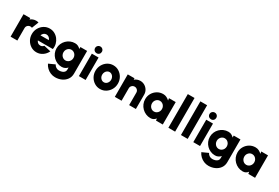

<svg xmlns="http://www.w3.org/2000/svg" viewBox="96 -2102 5375 3704"><g transform="rotate(30 2783.0 -250.0)"><path d="M60.5 0 60 -500H210L210.5 -468.5Q235.5 -490 267.5 -502Q299.5 -514 335 -514Q362 -514 390 -506L331 -354Q313.5 -362 295 -362Q260 -362 235.2 -337.5Q210.5 -313 210.5 -277.5V0Z M640 13Q571 13 514.2 -22.5Q457.5 -58 423.8 -118Q390 -178 390 -250.5Q390 -323.5 423.8 -383.2Q457.5 -443 514.2 -478.5Q571 -514 640 -514Q700 -514 749.8 -487.8Q799.5 -461.5 833.8 -416.8Q868 -372 882.5 -316Q897 -260 885.5 -200.5H552Q562.5 -174 583.8 -156Q605 -138 640 -137Q662 -136.5 680.8 -146.5Q699.5 -156.5 713.5 -173.5L866.5 -138Q836 -71.5 775.5 -29.2Q715 13 640 13ZM546.5 -310.5H734Q723 -343 697.8 -363.5Q672.5 -384 640 -384Q608 -384 582.8 -363.5Q557.5 -343 546.5 -310.5Z M1327 -500H1477V5Q1477 81 1437.8 136Q1398.5 191 1333.8 220.5Q1269 250 1193 250Q1140 250 1091.5 229.8Q1043 209.5 1005 173.5Q967 137.5 945 90L1082 28Q1098 61.5 1128 80.2Q1158 99 1193 99Q1227.5 99 1258.2 89Q1289 79 1308 58.2Q1327 37.5 1327 5V-44Q1304.5 -18.5 1273.8 -2.8Q1243 13 1203 13Q1148.5 13 1101 -7.5Q1053.5 -28 1017.2 -64.2Q981 -100.5 960.5 -148Q940 -195.5 940 -250Q940 -304.5 960.5 -352Q981 -399.5 1017.2 -435.8Q1053.5 -472 1101 -492.5Q1148.5 -513 1203 -513Q1243 -513 1273.8 -497.2Q1304.5 -481.5 1327 -456ZM1205 -131Q1236 -131 1261.5 -147Q1287 -163 1302 -190Q1317 -217 1317 -250Q1317 -283 1302 -310Q1287 -337 1261.5 -353Q1236 -369 1205 -369Q1174.5 -369 1149.2 -353Q1124 -337 1109 -310Q1094 -283 1094 -250Q1094 -217 1109 -190Q1124 -163 1149.2 -147Q1174.5 -131 1205 -131Z M1582 -500H1732V0H1582ZM1657.5 -552Q1625.5 -552 1603.5 -573.5Q1581.5 -595 1581.5 -627Q1581.5 -658.5 1603.5 -680.2Q1625.5 -702 1657.5 -702Q1689 -702 1710.8 -680.2Q1732.5 -658.5 1732.5 -627Q1732.5 -595 1711.2 -573.5Q1690 -552 1657.5 -552Z M2057 13Q1988 13 1931.2 -22.5Q1874.5 -58 1840.8 -117.8Q1807 -177.5 1807 -250Q1807 -323 1840.8 -383Q1874.5 -443 1931.2 -478.5Q1988 -514 2057 -514Q2126 -514 2182.8 -478.5Q2239.5 -443 2273.2 -383Q2307 -323 2307 -250Q2307 -177.5 2273.2 -117.8Q2239.5 -58 2182.8 -22.5Q2126 13 2057 13ZM2057 -137Q2100 -137 2128.5 -170.8Q2157 -204.5 2157 -250Q2157 -281.5 2143.2 -307.5Q2129.5 -333.5 2106.8 -348.8Q2084 -364 2057 -364Q2029 -364 2006.2 -348.2Q1983.5 -332.5 1970.2 -306.5Q1957 -280.5 1957 -250Q1957 -202 1986.8 -169.5Q2016.5 -137 2057 -137Z M2851.5 -319.5V0H2701.5V-277.5Q2701.5 -313 2676.8 -337.5Q2652 -362 2617 -362Q2582 -362 2557.2 -337.5Q2532.5 -313 2532.5 -277.5V0H2382.5L2382 -500H2532L2532.5 -468.5Q2557.5 -490 2589.5 -502Q2621.5 -514 2657 -514Q2711 -514 2755 -487.8Q2799 -461.5 2825.2 -417.5Q2851.5 -373.5 2851.5 -319.5Z M3300.5 -500H3450.5V0H3300L3293 -45Q3274.5 -19 3246.2 -3Q3218 13 3180.5 13Q3124.5 13 3075.8 -8Q3027 -29 2990 -66.2Q2953 -103.5 2932.2 -152.2Q2911.5 -201 2911.5 -257Q2911.5 -328 2945.8 -386.2Q2980 -444.5 3038 -479.2Q3096 -514 3166.5 -514Q3209.5 -514 3244.8 -496.2Q3280 -478.5 3307.5 -452ZM3176.5 -131Q3207.5 -131 3233 -147Q3258.5 -163 3273.5 -190Q3288.5 -217 3288.5 -250Q3288.5 -283 3273.5 -310Q3258.5 -337 3233 -353Q3207.5 -369 3176.5 -369Q3129.5 -369 3097.5 -334.2Q3065.5 -299.5 3065.5 -250Q3065.5 -217 3080.5 -190Q3095.5 -163 3120.8 -147Q3146 -131 3176.5 -131Z M3575.5 0V-750H3725.5V0Z M3855.5 0V-750H4005.5V0Z M4130.5 -500H4280.5V0H4130.5ZM4206 -552Q4174 -552 4152 -573.5Q4130 -595 4130 -627Q4130 -658.5 4152 -680.2Q4174 -702 4206 -702Q4237.5 -702 4259.2 -680.2Q4281 -658.5 4281 -627Q4281 -595 4259.8 -573.5Q4238.5 -552 4206 -552Z M4742.5 -500H4892.5V5Q4892.5 81 4853.2 136Q4814 191 4749.2 220.5Q4684.5 250 4608.5 250Q4555.5 250 4507 229.8Q4458.5 209.5 4420.5 173.5Q4382.5 137.5 4360.5 90L4497.5 28Q4513.5 61.5 4543.5 80.2Q4573.5 99 4608.5 99Q4643 99 4673.8 89Q4704.5 79 4723.5 58.2Q4742.5 37.5 4742.5 5V-44Q4720 -18.5 4689.2 -2.8Q4658.5 13 4618.5 13Q4564 13 4516.5 -7.5Q4469 -28 4432.8 -64.2Q4396.5 -100.5 4376 -148Q4355.5 -195.5 4355.5 -250Q4355.5 -304.5 4376 -352Q4396.5 -399.5 4432.8 -435.8Q4469 -472 4516.5 -492.5Q4564 -513 4618.5 -513Q4658.5 -513 4689.2 -497.2Q4720 -481.5 4742.5 -456ZM4620.5 -131Q4651.5 -131 4677 -147Q4702.5 -163 4717.5 -190Q4732.5 -217 4732.5 -250Q4732.5 -283 4717.5 -310Q4702.5 -337 4677 -353Q4651.5 -369 4620.5 -369Q4590 -369 4564.8 -353Q4539.5 -337 4524.5 -310Q4509.5 -283 4509.5 -250Q4509.5 -217 4524.5 -190Q4539.5 -163 4564.8 -147Q4590 -131 4620.5 -131Z M5356.5 -500H5506.5V0H5356L5349 -45Q5330.5 -19 5302.2 -3Q5274 13 5236.5 13Q5180.5 13 5131.8 -8Q5083 -29 5046 -66.2Q5009 -103.5 4988.2 -152.2Q4967.5 -201 4967.5 -257Q4967.5 -328 5001.8 -386.2Q5036 -444.5 5094 -479.2Q5152 -514 5222.5 -514Q5265.5 -514 5300.8 -496.2Q5336 -478.5 5363.5 -452ZM5232.5 -131Q5263.5 -131 5289 -147Q5314.5 -163 5329.5 -190Q5344.5 -217 5344.5 -250Q5344.5 -283 5329.5 -310Q5314.5 -337 5289 -353Q5263.5 -369 5232.5 -369Q5185.5 -369 5153.5 -334.2Q5121.5 -299.5 5121.5 -250Q5121.5 -217 5136.5 -190Q5151.5 -163 5176.8 -147Q5202 -131 5232.5 -131Z"/></g></svg>

Font: Urbanist Black
Style: Regular
Weight: 900
Designer: Corey Hu
Foundry: Corey Hu
Version: Version 1.330; ttfautohint (v1.8.4.7-5d5b)